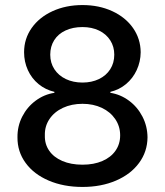

<svg xmlns="http://www.w3.org/2000/svg" viewBox="-20 -737 658 767"><path d="M49.8 -188.5Q49.3 -232.9 68.8 -271.2Q88.4 -309.6 122.3 -334.7Q156.2 -359.9 197.3 -366.2V-370.1Q161.6 -378.4 134 -401.1Q106.4 -423.8 91.3 -457Q76.2 -490.2 76.2 -528.3Q76.2 -582 106.4 -625Q136.7 -668 189.9 -692.4Q243.2 -716.8 309.6 -716.8Q375.5 -716.8 428.5 -692.4Q481.4 -668 511.5 -625Q541.5 -582 542 -528.3Q541.5 -490.2 526.1 -457Q510.7 -423.8 483.4 -401.1Q456.1 -378.4 420.9 -370.1V-366.2Q461.4 -359.9 495.4 -334.7Q529.3 -309.6 549.1 -271.2Q568.8 -232.9 569.3 -188.5Q568.8 -131.3 535.6 -86.2Q502.4 -41 443.4 -15.6Q384.3 9.8 309.6 9.8Q233.9 9.8 174.6 -15.6Q115.2 -41 82.3 -86.2Q49.3 -131.3 49.8 -188.5ZM460 -196.3Q460 -232.4 440.4 -261.2Q420.9 -290 386.7 -306.2Q352.5 -322.3 309.6 -322.3Q266.1 -322.3 231.4 -306.2Q196.8 -290 177.5 -261.2Q158.2 -232.4 159.2 -196.3Q158.2 -161.6 176.3 -135.3Q194.3 -108.9 228.8 -94Q263.2 -79.1 309.6 -79.1Q355 -79.1 388.9 -93.8Q422.9 -108.4 441.4 -135Q460 -161.6 460 -196.3ZM436.5 -518.6Q436.5 -550.8 420.4 -575.9Q404.3 -601.1 375.5 -615Q346.7 -628.9 309.6 -628.9Q271 -628.9 241.7 -615.2Q212.4 -601.6 196.5 -576.4Q180.7 -551.3 180.7 -518.6Q180.7 -485.8 197.3 -460.4Q213.9 -435.1 243.2 -421.1Q272.5 -407.2 309.6 -407.2Q346.2 -407.2 375.2 -421.1Q404.3 -435.1 420.4 -460.4Q436.5 -485.8 436.5 -518.6Z"/></svg>

Font: Pretendard JP Medium
Style: Regular
Weight: 500
Designer: Base glyphs from Inter by Rasmus Andersson; Hangeul glyphs from Noto Sans CJK(Source Han Sans) by Jang Soo-young and Kan
Foundry: Kil Hyung-jin
Version: Version 1.309